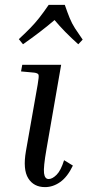

<svg xmlns="http://www.w3.org/2000/svg" viewBox="-20 -760 358 785"><path d="M66 -468 71 -495H230L170 -150Q157 -76 160 -52Q163 -28 179 -28Q194 -28 211.5 -45.5Q229 -63 242 -105L278 -83Q256 -37 226.5 -16Q197 5 164 5Q118 5 95.5 -31Q73 -67 86 -142L134 -414Q140 -448 137.5 -454.5Q135 -461 120 -463ZM318 -598 300 -579Q271 -605 247 -629.5Q223 -654 203 -678Q175 -654 143 -629.5Q111 -605 74 -579L57 -600Q86 -627 104.5 -646Q123 -665 140 -686.5Q157 -708 179 -740H245Q256 -708 265 -686Q274 -664 286.5 -644.5Q299 -625 318 -598Z"/></svg>

Font: Inria Serif
Style: Italic
Weight: 400
Italic angle: -10°
Designer: Black Foundry Team
Foundry: Black Foundry
Version: Version 1.000; ttfautohint (v1.8.3)